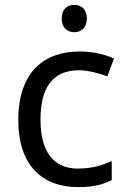

<svg xmlns="http://www.w3.org/2000/svg" viewBox="-20 -757 520 787"><path d="M285 -737C256 -737 233 -720 233 -681C233 -643 256 -625 285 -625C312 -625 336 -643 336 -681C336 -720 312 -737 285 -737ZM300 10C361 10 402 0 438 -19V-97C401 -80 357 -66 299 -66C198 -66 146 -137 146 -266C146 -400 197 -469 304 -469C341 -469 388 -456 420 -444L447 -517C415 -533 360 -546 306 -546C162 -546 55 -463 55 -265C55 -75 157 10 300 10Z"/></svg>

Font: Noto Sans Cypriot
Style: Regular
Weight: 400
Designer: Monotype Design Team
Foundry: Monotype Imaging Inc.
Version: Version 2.002